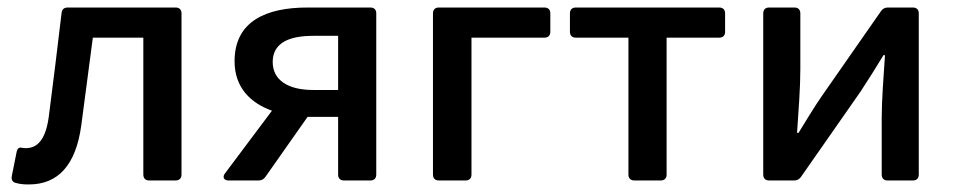

<svg xmlns="http://www.w3.org/2000/svg" viewBox="-20 -485 2565 516"><path d="M23.4 6.8C33.2 9.8 43.9 10.7 57.6 10.7C136.7 10.7 183.6 -42 198.2 -146.5C209 -225.6 218.8 -304.7 229.5 -383.8H365.2V-15.6C365.2 -5.9 371.1 0 380.9 0H452.1C461.9 0 467.8 -5.9 467.8 -15.6V-449.2C467.8 -459 461.9 -464.8 452.1 -464.8H162.1C152.3 -464.8 146.5 -460 145.5 -450.2C134.8 -357.4 123 -265.6 111.3 -172.9C103.5 -112.3 82 -86.9 49.8 -86.9C45.9 -86.9 42 -86.9 38.1 -87.9C31.2 -89.8 26.4 -85.9 24.4 -75.2L11.7 -11.7C9.8 -2 13.7 4.9 23.4 6.8Z M806.6 -464.8C696.3 -464.8 610.4 -428.7 610.4 -320.3C610.4 -250 653.3 -208 710.9 -187.5L585 -19.5C577.1 -9.8 581.1 0 593.8 0H674.8C682.6 0 688.5 -2.9 693.4 -9.8L806.6 -170.9H888.7V-15.6C888.7 -5.9 894.5 0 904.3 0H975.6C985.4 0 991.2 -5.9 991.2 -15.6V-449.2C991.2 -459 985.4 -464.8 975.6 -464.8ZM888.7 -243.2H821.3C752.9 -243.2 712.9 -270.5 712.9 -318.4C712.9 -367.2 752.9 -388.7 821.3 -388.7H888.7Z M1143.6 -449.2V-15.6C1143.6 -5.9 1149.4 0 1159.2 0H1231.4C1241.2 0 1247.1 -5.9 1247.1 -15.6V-383.8H1443.4C1453.1 -383.8 1459 -389.6 1459 -399.4V-449.2C1459 -459 1453.1 -464.8 1443.4 -464.8H1159.2C1149.4 -464.8 1143.6 -459 1143.6 -449.2Z M1668.9 -383.8V-15.6C1668.9 -5.9 1674.8 0 1684.6 0H1755.9C1765.6 0 1771.5 -5.9 1771.5 -15.6V-383.8H1913.1C1922.9 -383.8 1928.7 -389.6 1928.7 -399.4V-449.2C1928.7 -459 1922.9 -464.8 1913.1 -464.8H1527.3C1517.6 -464.8 1511.7 -459 1511.7 -449.2V-399.4C1511.7 -389.6 1517.6 -383.8 1527.3 -383.8Z M2031.2 -449.2V-15.6C2031.2 -5.9 2037.1 0 2046.9 0H2114.3C2122.1 0 2127.9 -2.9 2132.8 -9.8L2293 -239.3C2310.5 -265.6 2337.9 -309.6 2354.5 -336.9H2358.4C2354.5 -277.3 2349.6 -216.8 2349.6 -168V-15.6C2349.6 -5.9 2355.5 0 2365.2 0H2433.6C2443.4 0 2449.2 -5.9 2449.2 -15.6V-449.2C2449.2 -459 2443.4 -464.8 2433.6 -464.8H2366.2C2358.4 -464.8 2352.5 -461.9 2347.7 -455.1L2188.5 -226.6C2169.9 -200.2 2143.6 -156.2 2126 -127.9H2122.1C2126 -186.5 2130.9 -249 2130.9 -297.9V-449.2C2130.9 -459 2125 -464.8 2115.2 -464.8H2046.9C2037.1 -464.8 2031.2 -459 2031.2 -449.2Z"/></svg>

Font: Ed Sans Neue Medium
Style: Regular
Weight: 500
Designer: Stephen Hutchings
Version: Version 1.004;PS 001.004;hotconv 1.0.88;makeotf.lib2.5.64775